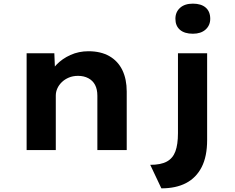

<svg xmlns="http://www.w3.org/2000/svg" viewBox="-20 -823 1287 1053"><path d="M126 0V-531H278L283 -407L245 -396Q258 -435 289.5 -468Q321 -501 366.5 -521.5Q412 -542 465 -542Q533 -542 580 -515Q627 -488 651 -438.5Q675 -389 675 -321V0H514V-298Q514 -333 501.5 -357Q489 -381 464.5 -394Q440 -407 408 -407Q380 -407 357.5 -397.5Q335 -388 319 -372.5Q303 -357 294.5 -338Q286 -319 286 -299V0H207Q174 0 154 0Q134 0 126 0ZM865 210 804 81Q862 81 895 63Q928 45 942 7Q956 -31 956 -93V-531H1116V-55Q1116 35 1086 93.5Q1056 152 1000.5 181Q945 210 865 210ZM1038 -638Q992 -638 967 -659.5Q942 -681 942 -720Q942 -757 967.5 -780Q993 -803 1038 -803Q1083 -803 1108 -781.5Q1133 -760 1133 -720Q1133 -684 1107.5 -661Q1082 -638 1038 -638Z"/></svg>

Font: Lexend Exa
Style: Bold
Weight: 700
Designer: Bonnie Shaver-Troup, Thomas Jockin
Foundry: Lexend
Version: Version 1.007